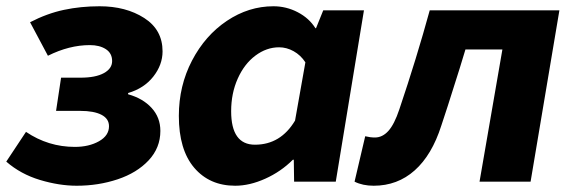

<svg xmlns="http://www.w3.org/2000/svg" viewBox="-34 -580 1826 613"><path d="M-14 -64 49 -159Q120 -111 205 -111Q250 -111 282 -129Q314 -147 314 -177Q314 -201 290 -213.5Q266 -226 222 -226H145L161 -332H223Q271 -332 297.5 -346.5Q324 -361 324 -385Q324 -410 304 -423Q284 -436 253 -436Q187 -436 119 -402L62 -509Q116 -537 170 -548.5Q224 -560 284 -560Q368 -560 426.5 -522.5Q485 -485 485 -416Q485 -373 455.5 -335.5Q426 -298 375 -283V-279Q422 -266 450 -235.5Q478 -205 478 -162Q478 -108 440.5 -68Q403 -28 341.5 -7.5Q280 13 211 13Q155 13 93.5 -5.5Q32 -24 -14 -64Z M537 -210Q537 -306 579 -386.5Q621 -467 690.5 -513.5Q760 -560 839 -560Q880 -560 916.5 -541Q953 -522 973 -490H975L998 -547H1128L1038 0H905L904 -70H901Q863 -32 813 -9.5Q763 13 717 13Q635 13 586 -44.5Q537 -102 537 -210ZM908 -195 941 -381Q926 -404 903.5 -416.5Q881 -429 857 -429Q817 -429 781.5 -402.5Q746 -376 725 -329Q704 -282 704 -225Q704 -118 780 -118Q862 -118 908 -195Z M1098 0 1132 -145Q1148 -141 1163 -141Q1187 -141 1206 -162Q1225 -183 1241 -231Q1296 -394 1338 -547H1752L1660 0H1497L1570 -422H1452Q1443 -390 1396 -243L1375 -179Q1345 -85 1290 -36Q1235 13 1159 13Q1124 13 1098 0Z"/></svg>

Font: Nebula Sans Bold
Style: Regular
Weight: 700
Italic angle: -9°
Designer: Paul D. Hunt for Adobe (as Source Sans)
Foundry: Nebula Entertainment & Broadcasting LLC
Version: Version 1.010